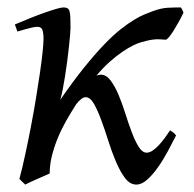

<svg xmlns="http://www.w3.org/2000/svg" viewBox="-20 -477 522 517"><path d="M454.1 -112.3Q443.8 -91.8 431.2 -68.4Q418.5 -44.9 404.5 -25.4Q390.6 -5.9 376 7.1Q361.3 20 347.2 20Q330.1 20 316.9 2.7Q303.7 -14.6 292.5 -41Q281.2 -67.4 271.7 -97.7Q262.2 -127.9 252.4 -154.3Q242.7 -180.7 232.7 -198Q222.7 -215.3 210.4 -215.3Q205.1 -215.3 198.5 -210.2Q191.9 -205.1 185.1 -196.3Q171.4 -174.8 158.4 -152.1Q145.5 -129.4 135.7 -105.7Q126 -82 119.9 -57.9Q113.8 -33.7 113.8 -9.8Q106.9 -6.8 98.1 -2.9Q89.4 1 80.3 4.9Q71.3 8.8 62.5 12.9Q53.7 17.1 47.9 20L32.2 4.9Q40.5 -25.9 48.3 -62.5Q56.2 -99.1 63.5 -137.2Q70.8 -175.3 76.9 -212.4Q83 -249.5 87.6 -281.2Q92.3 -313 94.7 -336.9Q97.2 -360.8 97.2 -372.1Q97.2 -383.3 95.9 -389.9Q94.7 -396.5 92.5 -399.7Q90.3 -402.8 86.9 -403.8Q83.5 -404.8 79.1 -404.8Q74.7 -404.8 66.2 -402.8Q57.6 -400.9 48.8 -398.4Q38.6 -395.5 26.9 -392.1L20 -411.1Q40.5 -419.9 61.3 -428.2Q82 -436.5 100.1 -442.9Q118.2 -449.2 131.6 -453.1Q145 -457 150.9 -457Q157.7 -457 161.6 -454.8Q165.5 -452.6 167.2 -446.8Q168.9 -440.9 169.4 -430.2Q169.9 -419.4 169.9 -401.9Q169.9 -396 168.7 -382.1Q167.5 -368.2 165.5 -350.1Q163.6 -332 160.9 -311.3Q158.2 -290.5 155 -271Q151.9 -251.5 148.7 -234.9Q145.5 -218.3 142.1 -208Q176.8 -258.3 206.3 -294.9Q235.8 -331.5 260.3 -356.9Q284.7 -382.3 304.9 -398.2Q325.2 -414.1 341.3 -423.8Q357.4 -433.6 369.9 -438.5Q382.3 -443.4 391.1 -446.8Q413.6 -455.1 431.2 -456.1Q448.7 -457 466.8 -457Q470.2 -452.6 471.4 -449.2Q472.7 -445.8 474.1 -442.9Q468.3 -430.7 460.9 -417.5Q453.6 -404.3 447 -393.8Q440.4 -383.3 434.6 -376.5Q428.7 -369.6 425.8 -370.1Q417 -370.6 409.9 -371.1Q402.8 -371.6 395.5 -370.8Q388.2 -370.1 380.1 -368.4Q372.1 -366.7 361.8 -363.8Q352.1 -361.3 338.6 -354.7Q325.2 -348.1 309.1 -337.2Q293 -326.2 275.1 -310.3Q257.3 -294.4 239.7 -273.4Q243.7 -274.9 246.3 -275.4Q249 -275.9 251.5 -275.9Q266.1 -275.9 277.8 -260.3Q289.6 -244.6 299.3 -221.4Q309.1 -198.2 317.6 -170.9Q326.2 -143.6 335 -120.4Q343.8 -97.2 353.5 -81.5Q363.3 -65.9 375 -65.9Q382.8 -65.9 391.4 -71.8Q399.9 -77.6 408 -86.4Q416 -95.2 423.8 -105.7Q431.6 -116.2 438 -126L446.8 -120.1Q449.7 -118.2 454.1 -112.3Z"/></svg>

Font: Gentium Plus
Style: Italic
Weight: 400
Italic angle: -8°
Designer: J. Victor Gaultney, Annie Olsen, Iska Routamaa
Foundry: SIL International
Version: Version 1.510